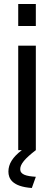

<svg xmlns="http://www.w3.org/2000/svg" viewBox="-20 -750 270 959"><path d="M71 -730V-620H159V-730ZM71 0H89C43 35 22 69 22 107C22 141 40 182 139 189L159 133C111 130 81 122 81 95C81 70 104 42 159 0V-522H71Z"/></svg>

Font: FIGSv2-sans-serif Medium
Style: Regular
Weight: 500
Designer: Matt McInerney, Pablo Impallari, Rodrigo Fuenzalida,Mirko Velimirovic
Foundry: Matt McInerney, Pablo Impallari, Rodrigo Fuenzalida
Version: Version 4.021;hotconv 1.0.109;makeotfexe 2.5.65596